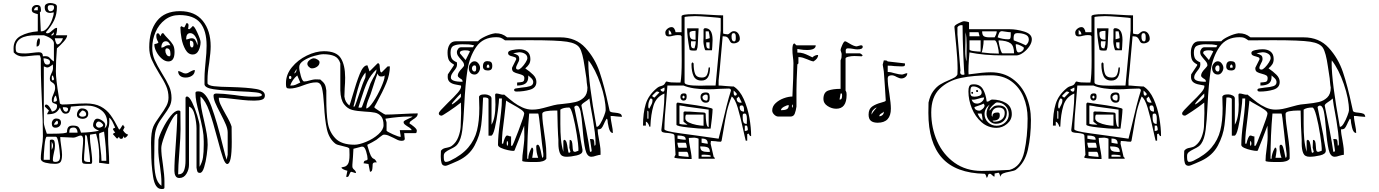

<svg xmlns="http://www.w3.org/2000/svg" viewBox="-20 -1061 9156 1275"><path d="M258 -83Q265 -125 265 -156Q265 -254 258 -392Q257 -414 254 -489Q251 -564 251 -630V-673L245 -693L232 -694Q215 -694 181 -690Q147 -686 130 -686Q114 -686 98 -693Q82 -700 71 -713L70 -740Q70 -797 117.5 -822.5Q165 -848 231 -853V-967Q210 -972 200.5 -977.5Q191 -983 191 -997Q191 -1011 200.5 -1019.5Q210 -1028 224 -1028Q240 -1028 246 -1020Q252 -1012 252 -994Q252 -981 245 -980L251 -853H255Q276 -853 295 -876Q314 -899 325.5 -929.5Q337 -960 337 -979Q332 -979 326 -977Q320 -975 315 -975Q297 -975 287 -983.5Q277 -992 277 -1014Q277 -1028 288 -1034.5Q299 -1041 313 -1041Q328 -1041 343 -1035.5Q358 -1030 358 -1017Q358 -966 340 -927.5Q322 -889 285 -847Q287 -841 291 -840H295Q308 -840 325 -857Q336 -867 343 -871.5Q350 -876 359 -876Q359 -846 351 -827H426Q426 -810 403 -784.5Q380 -759 358 -740Q351 -652 351 -588Q351 -534 371 -416L378 -373L391 -367H394Q421 -367 473 -371Q486 -372 505.5 -373Q525 -374 551 -374Q610 -374 649 -353.5Q688 -333 714 -297Q740 -261 771 -200Q777 -203 780.5 -209Q784 -215 785 -216Q791 -228 798 -233Q798 -229 802 -223.5Q806 -218 808 -218Q806 -213 802 -205.5Q798 -198 797 -196Q811 -172 831 -167Q828 -161 821 -153.5Q814 -146 808 -146Q805 -146 802 -150Q799 -154 798 -158V-154Q798 -139 785 -139Q771 -139 771 -153L758 -140Q755 -141 743.5 -155Q732 -169 730 -170Q730 -173 736 -176.5Q742 -180 745 -180Q742 -184 738 -190Q734 -196 731 -200V-207Q733 -208 738 -210.5Q743 -213 745 -213Q743 -217 731.5 -243Q720 -269 705 -280L706 -257Q706 -226 698 -207V-137Q698 -110 702 -54Q703 -40 704 -20Q705 0 705 27H691Q681 25 664.5 23Q648 21 638 20Q639 7 639 -20Q639 -106 618 -173L578 -167L577 -151Q577 -124 585 -70Q586 -62 589 -36.5Q592 -11 592 11Q592 25 585 27H550Q533 27 528.5 21Q524 15 524 -7Q524 -27 528 -69Q532 -109 532 -130Q532 -161 516 -161Q507 -161 493 -154Q477 -147 468 -147Q454 -147 426 -149Q396 -151 380 -151Q380 -131 386 -93Q392 -53 392 -34Q392 -2 383.5 12.5Q375 27 345 27Q313 27 282 19.5Q251 12 251 -9Q251 -29 254 -52Q257 -75 258 -83ZM314 -986Q325 -986 332 -993Q339 -1000 339 -1010Q339 -1021 334.5 -1024Q330 -1027 318 -1027Q306 -1027 301.5 -1023.5Q297 -1020 297 -1009Q297 -1001 301.5 -993.5Q306 -986 314 -986ZM205 -993H231V-1015Q220 -1015 214 -1010Q208 -1005 205 -993ZM318 -827Q320 -826 325 -826Q331 -826 334.5 -831Q338 -836 338 -843V-847ZM279 -688Q294 -688 300.5 -684.5Q307 -681 315 -672Q326 -659 338 -653V-773Q338 -805 271 -827H221Q84 -827 84 -744Q84 -727 87.5 -719.5Q91 -712 104.5 -709Q118 -706 148 -706Q164 -706 194 -710Q224 -714 239 -714Q265 -714 265 -687ZM245 -794V-790Q245 -752 223 -752V-757Q223 -800 238 -807Q245 -804 245 -794ZM358 -767Q359 -766 361 -766Q372 -766 383.5 -780Q395 -794 398 -807H344Q349 -777 358 -767ZM293 -632Q304 -632 308 -636Q312 -640 312 -651Q312 -662 298 -668Q284 -674 269 -674Q269 -658 274.5 -645Q280 -632 293 -632ZM271 -247Q271 -236 278 -212Q285 -188 291 -173H321Q425 -173 425 -184Q425 -206 433.5 -216.5Q442 -227 463 -227Q490 -227 499.5 -218.5Q509 -210 518 -180Q589 -182 638 -193Q635 -194 623.5 -199.5Q612 -205 605 -212.5Q598 -220 598 -230Q598 -244 605.5 -258.5Q613 -273 626 -273Q641 -273 660 -259.5Q679 -246 679 -231Q679 -223 677.5 -217.5Q676 -212 671 -207Q682 -213 687 -223.5Q692 -234 692 -246Q692 -300 651.5 -330Q611 -360 556 -360Q516 -360 451 -353Q447 -330 440 -318Q433 -306 414 -306Q391 -306 378 -347Q363 -319 344.5 -310.5Q326 -302 293 -302Q293 -307 298 -314.5Q303 -322 305 -327Q303 -329 278 -353V-360Q279 -363 281.5 -365Q284 -367 285 -367Q297 -367 308 -351.5Q319 -336 325 -320Q359 -326 359 -358Q359 -365 355.5 -368Q352 -371 344 -373Q335 -375 329.5 -380Q324 -385 324 -398Q324 -414 335 -436Q339 -445 342.5 -456Q346 -467 346 -477Q346 -494 340.5 -501.5Q335 -509 326 -514Q318 -519 314.5 -523.5Q311 -528 311 -539Q311 -553 321 -573Q332 -593 332 -610Q332 -630 331 -633Q306 -613 295 -613H291L271 -620ZM324 -539Q324 -528 331 -527Q337 -529 338 -533V-540L331 -560Q326 -558 325 -555.5Q324 -553 324 -547V-543ZM336 -385Q358 -385 358 -396V-400L351 -427Q336 -417 336 -385ZM419 -319Q425 -319 428.5 -324.5Q432 -330 432 -337Q432 -349 408 -349H397Q397 -338 403 -328.5Q409 -319 419 -319ZM523 -341Q542 -341 554 -332.5Q566 -324 566 -306Q566 -289 555.5 -280.5Q545 -272 528 -272Q514 -272 502.5 -278.5Q491 -285 491 -299Q491 -314 500 -327.5Q509 -341 523 -341ZM528 -286Q538 -286 545 -290Q552 -294 552 -303Q552 -313 544.5 -320Q537 -327 527 -327H525Q505 -307 505 -301V-300Q508 -286 528 -286ZM354 -274Q368 -274 376.5 -267.5Q385 -261 385 -247Q385 -232 374.5 -222.5Q364 -213 348 -213Q324 -213 324 -241Q324 -254 332 -264Q340 -274 354 -274ZM338 -233H348Q357 -233 361 -236Q365 -239 365 -247Q365 -257 358 -260Q342 -247 338 -233ZM638 -213Q646 -213 655.5 -218Q665 -223 665 -230V-233Q649 -254 634 -254Q628 -254 622.5 -247Q617 -240 617 -233Q617 -225 623 -219Q629 -213 638 -213ZM440 -180H495Q495 -194 488.5 -204Q482 -214 469 -214Q452 -214 446 -206.5Q440 -199 440 -180ZM646 -83Q654 -23 654 7H686Q686 -79 671 -187Q670 -186 654 -181.5Q638 -177 638 -171Q638 -141 646 -83ZM573 15H578Q578 -20 568 -85.5Q558 -151 558 -153L551 -167L545 -160V-138Q545 -123 544 -103Q543 -83 542 -72Q538 -28 538 -4Q538 8 547.5 11.5Q557 15 573 15ZM348 14Q365 14 372 4.5Q379 -5 379 -23Q378 -36 375 -67Q372 -98 365.5 -125.5Q359 -153 351 -153H291Q281 -153 275.5 -92Q270 -31 270 0H311V-127Q311 -134 325 -134Q338 -134 341.5 -122.5Q345 -111 345 -93Q345 -73 338 -47Q337 -42 334 -27Q331 -12 331 1Q331 9 335 11.5Q339 14 348 14ZM332 -93Q332 -101 329.5 -107Q327 -113 323 -120V-66Q327 -73 329.5 -79.5Q332 -86 332 -93Z M983 -112Q983 -184 998 -220Q1009 -246 1042 -291Q1071 -331 1085 -357.5Q1099 -384 1099 -413Q1099 -454 1083.5 -489.5Q1068 -525 1036 -575Q1003 -629 987 -666Q971 -703 971 -747Q971 -856 1022 -921.5Q1073 -987 1175 -987Q1275 -987 1327 -922Q1379 -857 1379 -753Q1379 -715 1369 -643Q1358 -577 1358 -533V-507Q1363 -493 1401.5 -488.5Q1440 -484 1513 -483Q1623 -480 1681 -470Q1739 -460 1739 -427Q1739 -406 1720.5 -399.5Q1702 -393 1673 -393H1661Q1629 -393 1592.5 -397Q1556 -401 1548 -402Q1472 -412 1433 -412Q1433 -392 1444 -368Q1455 -344 1478 -303Q1510 -248 1518 -220L1519 -118Q1519 28 1489 28Q1475 28 1461 -12Q1447 -52 1425 -136Q1394 -254 1369.5 -323Q1345 -392 1312 -420Q1311 -418 1311 -413Q1311 -379 1317 -345Q1323 -311 1335 -260Q1347 -207 1353 -171.5Q1359 -136 1359 -99Q1359 -79 1353 -33Q1347 13 1335.5 50Q1324 87 1308 87Q1295 87 1291.5 79.5Q1288 72 1285 53V-207Q1285 -245 1273.5 -295Q1262 -345 1235 -353V33Q1235 65 1218 93Q1201 121 1171 121Q1153 121 1145.5 107Q1138 93 1138 74Q1138 10 1148 -116Q1149 -132 1153 -192.5Q1157 -253 1157 -305Q1142 -305 1117 -259Q1092 -213 1071.5 -157Q1051 -101 1051 -78Q1051 -35 1062 33Q1072 105 1072 143V185Q1072 194 1058 194H1052Q1009 194 996.5 111.5Q984 29 984 -53V-57ZM1004 2Q1004 62 1014 107.5Q1024 153 1052 173V147Q1052 110 1042 40Q1031 -26 1031 -70L1032 -133Q1037 -159 1060.5 -206.5Q1084 -254 1113 -290.5Q1142 -327 1165 -327Q1177 -327 1178 -320L1179 -203Q1179 -153 1171 -53Q1163 47 1163 97Q1193 97 1202.5 70.5Q1212 44 1212 7V-413Q1212 -414 1218 -420H1222Q1237 -420 1256 -381Q1275 -342 1290 -293.5Q1305 -245 1305 -227V47Q1323 17 1328 -16Q1333 -49 1333 -100V-123Q1333 -165 1325.5 -203.5Q1318 -242 1303 -305Q1290 -353 1284 -384.5Q1278 -416 1278 -444Q1278 -454 1293 -454H1300Q1347 -454 1384 -353.5Q1421 -253 1459 -96Q1479 -14 1485 0L1492 -33V-181Q1492 -204 1480 -233Q1468 -262 1444 -308Q1420 -353 1409 -379.5Q1398 -406 1398 -427Q1398 -440 1418 -440Q1457 -440 1537 -430Q1608 -419 1655 -419H1678Q1719 -419 1719 -430Q1719 -443 1680 -447.5Q1641 -452 1561 -455Q1454 -460 1398 -468.5Q1342 -477 1338 -500V-540Q1338 -570 1341 -604Q1344 -638 1345 -649Q1352 -712 1352 -758Q1352 -858 1309.5 -909.5Q1267 -961 1171 -961Q1117 -961 1076 -930Q1035 -899 1013 -848.5Q991 -798 991 -743Q991 -700 1007 -663.5Q1023 -627 1055 -575Q1087 -524 1103 -488Q1119 -452 1119 -410Q1119 -379 1106 -354Q1093 -329 1067 -294Q1036 -253 1025 -227Q1012 -197 1008.5 -165Q1005 -133 1005 -89V-64ZM1185 -887 1198 -880H1205L1218 -907H1221Q1232 -907 1232 -892Q1232 -886 1230.5 -878.5Q1229 -871 1229 -869L1237 -867Q1239 -867 1248 -875.5Q1257 -884 1258 -887H1262Q1271 -887 1291.5 -842Q1312 -797 1312 -781Q1312 -753 1299 -726Q1286 -699 1260 -699Q1230 -699 1211.5 -731.5Q1193 -764 1185.5 -805.5Q1178 -847 1178 -877V-880Q1179 -883 1181.5 -885Q1184 -887 1185 -887ZM1032 -780Q1024 -793 1021 -802Q1018 -811 1018 -823Q1018 -840 1028 -840Q1034 -840 1037.5 -834.5Q1041 -829 1045 -820Q1049 -830 1052.5 -835.5Q1056 -841 1062 -841Q1065 -841 1065 -840Q1077 -823 1096 -804Q1118 -782 1128.5 -764Q1139 -746 1139 -716Q1139 -653 1098 -653Q1076 -653 1054.5 -671.5Q1033 -690 1019 -716.5Q1005 -743 1005 -764V-767Q1008 -769 1018.5 -771Q1029 -773 1032 -780ZM1292 -760V-773Q1292 -795 1277.5 -818Q1263 -841 1243 -841Q1216 -841 1216 -799Q1223 -799 1234 -803Q1245 -807 1253 -807Q1269 -807 1276.5 -795.5Q1284 -784 1292 -760ZM1241 -775Q1241 -746 1255 -746Q1265 -746 1265 -767Q1265 -791 1242 -791ZM1051 -745Q1060 -745 1066 -748Q1072 -751 1073 -752Q1086 -761 1101 -761L1112 -760Q1111 -762 1106 -770.5Q1101 -779 1095 -783Q1089 -787 1081 -787Q1066 -787 1058.5 -774Q1051 -761 1051 -745ZM1105 -687Q1112 -687 1112 -702Q1112 -740 1088 -740Q1078 -740 1078 -724Q1078 -711 1085.5 -699Q1093 -687 1105 -687ZM1187 -581Q1201 -573 1211 -573Q1220 -573 1228 -576.5Q1236 -580 1243 -585Q1246 -586 1255 -591Q1264 -596 1274 -596Q1274 -572 1256 -559Q1238 -546 1212 -546Q1190 -546 1176.5 -557Q1163 -568 1163 -589Q1173 -589 1187 -581Z M2247 53Q2248 49 2263.5 47Q2279 45 2290 29Q2301 13 2301 -33L2300 -73Q2298 -79 2286.5 -83Q2275 -87 2252 -92Q2217 -99 2207 -107Q2165 -140 2151 -202Q2137 -264 2132 -361Q2127 -441 2118 -477.5Q2109 -514 2081 -514Q2060 -514 2040 -509Q2020 -504 1993 -494Q1940 -473 1904 -473Q1887 -473 1883 -479Q1879 -485 1879 -501V-510Q1879 -566 1918.5 -614.5Q1958 -663 2017.5 -692Q2077 -721 2131 -721Q2214 -721 2243 -675Q2272 -629 2272 -546Q2272 -511 2269 -475Q2267 -437 2267 -420Q2270 -399 2277.5 -386Q2285 -373 2300 -360Q2304 -367 2320 -422Q2346 -513 2369 -570Q2392 -627 2418 -627H2420L2434 -587L2487 -640Q2488 -641 2490 -641Q2497 -641 2499.5 -633.5Q2502 -626 2502 -612Q2503 -597 2505 -589Q2507 -581 2514 -580L2554 -620H2569Q2569 -566 2545 -508.5Q2521 -451 2480 -376L2467 -353Q2466 -351 2466 -347Q2466 -345 2500.5 -322.5Q2535 -300 2539 -300Q2575 -300 2647 -304Q2717 -308 2754 -308Q2754 -294 2745.5 -285Q2737 -276 2722 -267Q2710 -259 2705 -254.5Q2700 -250 2700 -243V-240Q2708 -237 2728 -220.5Q2748 -204 2748 -194Q2748 -189 2746.5 -183Q2745 -177 2740 -177H2664Q2664 -168 2666 -157Q2668 -146 2668 -140Q2668 -133 2663 -129.5Q2658 -126 2646 -126Q2634 -126 2622 -131Q2610 -136 2592 -146Q2570 -157 2557 -162Q2544 -167 2530 -167Q2522 -167 2502 -150.5Q2482 -134 2480 -133Q2469 -126 2451 -116Q2433 -106 2420 -100V-93Q2435 -41 2443 -26Q2451 -11 2461 -7Q2471 -4 2480 13Q2481 14 2481 17L2479 18L2473 17Q2461 17 2456 25Q2454 29 2454 45Q2453 62 2450.5 70Q2448 78 2437 80L2427 28L2394 23L2396 17Q2397 10 2401 7.5Q2405 5 2413 3.5Q2421 2 2421 -6Q2421 -23 2411.5 -55Q2402 -87 2388 -87H2380L2354 -80Q2328 -74 2327 -73Q2326 -52 2324 -20Q2322 12 2320 33V45Q2320 56 2332 66Q2344 76 2344 88Q2337 88 2327 84Q2317 80 2314 80Q2307 80 2303 91Q2299 102 2295 108.5Q2291 115 2280 115V107L2287 73Q2255 65 2247 53ZM2147 -408Q2147 -308 2156.5 -247Q2166 -186 2206.5 -143Q2247 -100 2334 -100Q2365 -100 2412 -119.5Q2459 -139 2493 -169.5Q2527 -200 2527 -230Q2527 -270 2510.5 -289Q2494 -308 2469.5 -313Q2445 -318 2402 -320Q2350 -323 2319 -331Q2288 -339 2265 -368.5Q2242 -398 2240 -460V-640Q2229 -676 2200.5 -688.5Q2172 -701 2128 -701Q2107 -701 2067.5 -690Q2028 -679 1997.5 -659.5Q1967 -640 1967 -616Q1967 -595 1977.5 -557.5Q1988 -520 2000 -520Q2016 -520 2037 -527Q2041 -528 2053.5 -531Q2066 -534 2077 -534L2107 -533Q2129 -515 2136.5 -501Q2144 -487 2147 -460ZM2064 -674Q2075 -674 2088.5 -665.5Q2102 -657 2102 -648Q2102 -630 2086 -618.5Q2070 -607 2051 -607Q2041 -607 2031 -617Q2021 -627 2021 -637Q2021 -651 2036.5 -662.5Q2052 -674 2064 -674ZM1933 -573Q1940 -575 1944.5 -581.5Q1949 -588 1949 -596V-603ZM2375 -395 2360 -347Q2363 -346 2370 -346Q2379 -346 2381 -347.5Q2383 -349 2387 -360Q2397 -387 2414 -433.5Q2431 -480 2440 -507Q2445 -518 2449.5 -526.5Q2454 -535 2457 -541Q2473 -567 2476 -578Q2480 -590 2480 -598V-600Q2441 -564 2419.5 -517Q2398 -470 2375 -395ZM2341 -411Q2336 -384 2327 -353H2334Q2338 -355 2379 -477L2387 -500Q2391 -512 2395 -520.5Q2399 -529 2400 -532Q2405 -542 2406.5 -548.5Q2408 -555 2408 -567L2407 -580Q2382 -549 2369 -511Q2356 -473 2341 -411ZM2448 -457 2440 -433 2432 -413Q2412 -367 2412 -341Q2429 -341 2458 -384Q2487 -427 2510.5 -480Q2534 -533 2534 -553V-560Q2529 -555 2522.5 -554Q2516 -553 2510 -553Q2501 -553 2496 -557.5Q2491 -562 2487 -573Q2476 -545 2448 -457ZM1907 -493H1917Q1930 -493 1942.5 -498Q1955 -503 1974 -513L1954 -560Q1922 -534 1907 -493ZM1899 -546Q1899 -536 1907 -536Q1911 -536 1913 -539Q1915 -542 1915 -546Q1915 -551 1913 -554Q1911 -557 1907 -557Q1899 -557 1899 -546ZM2641 -152Q2641 -163 2638 -175Q2638 -178 2636.5 -185Q2635 -192 2635 -197H2714Q2710 -208 2687 -221Q2673 -230 2666.5 -236Q2660 -242 2660 -250Q2660 -256 2669.5 -261.5Q2679 -267 2695 -274Q2715 -282 2720 -287H2694Q2631 -287 2540 -273V-270Q2547 -251 2547 -247V-193Q2552 -186 2589.5 -169Q2627 -152 2641 -152Z M2908 -60Q2916 -70 2925 -74Q2934 -78 2947 -80Q2950 -81 2961 -83.5Q2972 -86 2981 -93Q3010 -115 3023.5 -151Q3037 -187 3039 -218.5Q3041 -250 3042 -310L3041 -380Q3006 -352 2961.5 -322.5Q2917 -293 2914 -293Q2894 -293 2894 -308Q2894 -315 2907.5 -330Q2921 -345 2955 -379Q2996 -418 3019 -444.5Q3042 -471 3042 -487Q3042 -491 3041 -493Q3033 -495 3007 -499.5Q2981 -504 2967 -516Q2953 -528 2953 -550L2954 -567L2994 -627V-633Q2967 -647 2959.5 -664.5Q2952 -682 2952 -713Q2952 -743 2965.5 -765Q2979 -787 3008 -787H3154Q3166 -802 3202 -819Q3238 -836 3268 -840H3271Q3294 -840 3311.5 -834Q3329 -828 3348 -813H3701Q3804 -813 3867.5 -743.5Q3931 -674 3962 -582Q3993 -490 4021 -358Q4024 -347 4028 -327Q4029 -320 4038 -317Q4047 -314 4063 -313Q4086 -311 4097.5 -306Q4109 -301 4110 -285Q4100 -285 4089 -286.5Q4078 -288 4072 -288Q4054 -291 4035 -291Q4035 -277 4038 -259.5Q4041 -242 4042 -237Q4050 -199 4050 -178Q4031 -178 4022.5 -213.5Q4014 -249 4014 -267L4008 -273Q4000 -259 3996 -250.5Q3992 -242 3990 -237Q3981 -217 3974 -209.5Q3967 -202 3949 -202Q3949 -176 3959 -128Q3960 -121 3964 -97.5Q3968 -74 3968 -53V-33Q3959 -33 3939 -27Q3920 -20 3907 -20Q3878 -20 3867 -68Q3856 -116 3849 -207Q3843 -284 3835 -322Q3827 -360 3808 -360Q3805 -360 3799.5 -356.5Q3794 -353 3794 -350V-347L3828 -180Q3831 -169 3836 -132Q3847 -71 3848 -67V-59Q3848 -38 3810 -29Q3772 -20 3740 -20Q3708 -20 3698 -44.5Q3688 -69 3688 -108V-133Q3686 -153 3683.5 -221Q3681 -289 3681 -327H3661Q3634 -327 3607.5 -322.5Q3581 -318 3581 -305Q3581 -275 3585.5 -240Q3590 -205 3595 -171Q3596 -164 3602 -120.5Q3608 -77 3608 -37V-7Q3594 15 3541 15H3525Q3448 15 3448 7Q3448 -25 3455 -72Q3456 -80 3459 -106Q3462 -132 3462 -153L3461 -227Q3455 -209 3425 -133Q3425 -133 3401 -73Q3400 -71 3398.5 -66Q3397 -61 3394.5 -60Q3392 -59 3388 -59Q3376 -59 3351 -64.5Q3326 -70 3306.5 -79Q3287 -88 3287 -99Q3287 -157 3300 -252Q3301 -263 3307 -312.5Q3313 -362 3313 -407H3294Q3294 -388 3286 -325Q3278 -262 3266 -211Q3254 -160 3241 -160H3224V-400Q3224 -408 3215.5 -411Q3207 -414 3198 -414Q3191 -414 3188 -413Q3184 -299 3175.5 -230Q3167 -161 3131.5 -94.5Q3096 -28 3021 7Q3018 8 2982.5 24Q2947 40 2938 40Q2918 40 2912.5 23Q2907 6 2907 -19V-27Q2907 -55 2908 -60ZM2940 14Q2949 14 2957.5 11Q2966 8 2968 7Q3047 -31 3089.5 -81.5Q3132 -132 3147.5 -194.5Q3163 -257 3163 -343Q3163 -366 3161 -420Q3166 -429 3175 -431.5Q3184 -434 3197 -434H3203Q3215 -434 3229.5 -427Q3244 -420 3244 -407V-233Q3270 -276 3270 -367Q3270 -393 3268 -433Q3270 -439 3274 -440H3277Q3285 -440 3299 -436Q3313 -432 3320 -432Q3325 -432 3328 -433Q3368 -399 3392.5 -380.5Q3417 -362 3449 -347.5Q3481 -333 3514 -333Q3538 -333 3561 -337.5Q3584 -342 3619 -352Q3665 -365 3681 -367Q3694 -369 3718 -371Q3769 -376 3801.5 -383.5Q3834 -391 3857.5 -413.5Q3881 -436 3881 -479Q3878 -494 3876.5 -512.5Q3875 -531 3874 -541L3862 -620Q3849 -711 3829.5 -742.5Q3810 -774 3745 -784Q3680 -794 3501 -794Q3359 -794 3334 -793Q3316 -806 3305.5 -810Q3295 -814 3275 -814Q3187 -814 3142.5 -749.5Q3098 -685 3084 -595Q3070 -505 3063 -363Q3058 -256 3050 -196.5Q3042 -137 3021 -107Q3014 -96 3002.5 -88Q2991 -80 2972 -71Q2949 -60 2938 -50.5Q2927 -41 2927 -27V-15Q2927 14 2940 14ZM3052 -518Q3052 -527 3048 -531.5Q3044 -536 3036 -540Q3035 -541 3030.5 -544Q3026 -547 3023 -551Q3020 -555 3020 -560Q3020 -579 3049 -608Q3052 -611 3057 -617.5Q3062 -624 3062 -627Q3062 -638 3056.5 -646.5Q3051 -655 3039 -668Q3026 -683 3020 -692.5Q3014 -702 3014 -714Q3014 -726 3022 -736.5Q3030 -747 3041 -747H3121L3128 -760Q3106 -765 3091.5 -766Q3077 -767 3050 -767Q3015 -767 2993.5 -757.5Q2972 -748 2972 -713Q2972 -687 2980 -672.5Q2988 -658 3014 -647L3015 -633Q3015 -621 3009.5 -611Q3004 -601 2994 -589Q2984 -576 2979 -566.5Q2974 -557 2974 -546Q2974 -518 3052 -518ZM3441 -479Q3479 -482 3500 -489Q3521 -496 3521 -516Q3521 -531 3505.5 -544.5Q3490 -558 3488 -560V-551Q3488 -519 3469 -506Q3450 -493 3414 -493V-513Q3420 -514 3435.5 -515Q3451 -516 3456.5 -522Q3462 -528 3462 -542Q3462 -555 3452.5 -560.5Q3443 -566 3424 -571Q3403 -576 3391.5 -583Q3380 -590 3380 -607L3381 -613L3408 -667V-670Q3408 -677 3402 -680Q3396 -683 3384 -686Q3370 -689 3362 -694Q3354 -699 3354 -710Q3354 -723 3380.5 -728.5Q3407 -734 3428 -734Q3462 -734 3482 -718Q3502 -702 3502 -669Q3502 -649 3493.5 -635Q3485 -621 3468 -607Q3499 -586 3520.5 -564.5Q3542 -543 3542 -517Q3542 -478 3500 -465.5Q3458 -453 3410 -453Q3394 -453 3394 -464Q3394 -471 3404.5 -473.5Q3415 -476 3441 -479ZM3072 -662 3101 -720Q3092 -725 3085.5 -726Q3079 -727 3067 -727Q3056 -727 3045 -723.5Q3034 -720 3034 -710V-707ZM3422 -599Q3430 -599 3444.5 -613.5Q3459 -628 3470.5 -646.5Q3482 -665 3482 -675Q3482 -694 3465.5 -704Q3449 -714 3428 -714Q3423 -713 3411 -711.5Q3399 -710 3388 -707Q3410 -700 3419 -693.5Q3428 -687 3428 -669Q3428 -656 3417 -638Q3407 -620 3407 -610Q3407 -599 3422 -599ZM3941 -220Q3942 -219 3944 -219Q3954 -219 3967.5 -241.5Q3981 -264 3991.5 -292Q4002 -320 4002 -328Q4002 -403 3968 -502Q3934 -601 3888 -660L3887 -643Q3887 -516 3941 -220ZM3216 -655Q3234 -655 3241.5 -648Q3249 -641 3249 -623Q3249 -607 3242 -600Q3235 -593 3219 -593Q3187 -593 3187 -620Q3187 -655 3216 -655ZM3131 -654Q3146 -654 3157 -639.5Q3168 -625 3168 -610Q3168 -595 3157.5 -580.5Q3147 -566 3132 -566Q3113 -566 3103 -578.5Q3093 -591 3093 -611Q3093 -626 3104.5 -640Q3116 -654 3131 -654ZM3212 -613Q3214 -611 3221 -611Q3227 -611 3230 -613Q3230 -630 3221 -633Q3212 -630 3212 -613ZM3131 -586Q3142 -586 3142 -604V-611Q3142 -627 3131 -627Q3123 -627 3118.5 -620.5Q3114 -614 3114 -607Q3114 -599 3118.5 -592.5Q3123 -586 3131 -586ZM2981 -373V-367Q2994 -373 3017.5 -393.5Q3041 -414 3041 -420V-440Q3031 -432 3006 -404Q2981 -376 2981 -373ZM3898 -53Q3903 -53 3906 -54Q3909 -55 3909 -62L3898 -138Q3914 -138 3919 -136Q3924 -134 3925.5 -123Q3927 -112 3928 -93Q3935 -95 3935 -106V-109Q3935 -142 3930 -182Q3925 -222 3919 -258Q3913 -294 3911 -304Q3899 -366 3894 -407Q3882 -395 3864 -384Q3852 -376 3846.5 -370.5Q3841 -365 3841 -360Q3855 -293 3873 -199Q3891 -105 3898 -53ZM3381 -93Q3385 -93 3423 -193Q3461 -293 3461 -307Q3461 -319 3440 -333.5Q3419 -348 3379 -370Q3371 -374 3358.5 -381.5Q3346 -389 3341 -393Q3338 -360 3334.5 -332.5Q3331 -305 3329 -283Q3321 -225 3317 -185Q3313 -145 3313 -107H3321Q3326 -130 3333 -145.5Q3340 -161 3347 -161Q3353 -161 3359.5 -158Q3366 -155 3374 -155V-93ZM3750 -75Q3754 -46 3758 -46Q3760 -46 3764 -48.5Q3768 -51 3768 -53Q3767 -58 3764.5 -66.5Q3762 -75 3761 -80L3763 -132Q3774 -132 3777.5 -121.5Q3781 -111 3782 -91Q3783 -70 3785.5 -61.5Q3788 -53 3797 -53H3801L3821 -60V-77Q3821 -97 3810.5 -166Q3800 -235 3785.5 -291Q3771 -347 3759 -347Q3720 -347 3701 -333V-238Q3701 -181 3705 -137.5Q3709 -94 3721 -53V-127L3728 -133Q3738 -130 3742.5 -115Q3747 -100 3750 -75ZM3481 -7H3488Q3488 -23 3493 -39.5Q3498 -56 3503.5 -67Q3509 -78 3511 -81Q3521 -81 3521 -64V-60Q3520 -51 3518 -36.5Q3516 -22 3514 -13H3554Q3541 -48 3541 -86Q3541 -100 3551 -100Q3559 -100 3565 -81.5Q3571 -63 3576 -35L3581 -13Q3588 -15 3588 -26V-29V-40Q3579 -101 3571 -183Q3558 -307 3554 -307H3494Q3481 -163 3481 -7ZM3345 -109Q3345 -93 3349 -93Q3354 -96 3354 -109Q3354 -117 3349 -125Q3345 -125 3345 -109Z M4466 -33 4459 -160Q4458 -169 4447 -172.5Q4436 -176 4415 -178Q4394 -179 4383 -182.5Q4372 -186 4372 -196V-200Q4376 -237 4379 -258Q4380 -270 4386 -325.5Q4392 -381 4392 -430V-440Q4337 -417 4319.5 -359.5Q4302 -302 4299 -220H4292Q4291 -228 4284.5 -239.5Q4278 -251 4269 -253V-227H4250Q4250 -311 4268 -370Q4286 -429 4339 -473Q4353 -486 4371 -490Q4381 -493 4387 -497Q4393 -501 4399 -513Q4401 -518 4406 -520Q4424 -515 4437 -514Q4450 -513 4472 -513H4499Q4507 -558 4507 -657L4506 -820L4499 -827L4480 -828Q4469 -828 4451 -824Q4434 -819 4421 -819Q4398 -819 4398 -844Q4398 -858 4411.5 -869.5Q4425 -881 4440 -881Q4451 -881 4458 -870Q4465 -859 4466 -847H4506V-953Q4506 -967 4585 -967H4597Q4629 -967 4691 -963Q4751 -959 4782 -959V-840Q4782 -837 4794.5 -835Q4807 -833 4813 -833Q4818 -833 4829.5 -843.5Q4841 -854 4853 -854Q4871 -854 4882 -839Q4893 -824 4893 -803Q4893 -789 4880 -781Q4867 -773 4852 -773Q4840 -773 4834.5 -778Q4829 -783 4824 -794Q4818 -807 4810 -813.5Q4802 -820 4782 -820H4779Q4771 -736 4766 -674Q4763 -640 4759.5 -599.5Q4756 -559 4752 -527V-493Q4768 -493 4796 -490L4839 -487H4852Q4893 -461 4919 -403Q4945 -345 4956.5 -279Q4968 -213 4968 -157Q4960 -157 4956 -165.5Q4952 -174 4950 -174L4946 -172L4942 -170V-127H4932Q4928 -141 4925 -156.5Q4922 -172 4918 -188Q4898 -282 4879.5 -344Q4861 -406 4839 -420Q4817 -366 4806.5 -319.5Q4796 -273 4784 -196L4772 -127Q4770 -121 4766 -120H4763Q4747 -120 4732 -123Q4712 -125 4701 -125L4699 -107L4719 -20Q4727 -15 4727 -7H4619V-140Q4616 -142 4608 -144Q4600 -146 4592 -147L4554 -145Q4554 -122 4564 -74Q4565 -68 4569 -46Q4573 -24 4573 -5Q4495 -5 4459 -13V-20Q4460 -23 4462.5 -27Q4465 -31 4466 -33ZM4526 -947V-513Q4526 -492 4626 -492Q4648 -492 4657.5 -492.5Q4667 -493 4669 -493H4732L4766 -860V-940Q4766 -943 4692.5 -948.5Q4619 -954 4598 -954Q4582 -954 4554 -952Q4526 -950 4526 -947ZM4662 -874Q4712 -874 4712 -796Q4712 -780 4710 -752L4708 -727H4666Q4661 -727 4656 -749.5Q4651 -772 4651 -784L4652 -817V-867Q4656 -874 4662 -874ZM4543 -873H4619V-867L4617 -831Q4613 -747 4612 -747L4606 -727Q4604 -726 4599 -725.5Q4594 -725 4590 -725Q4573 -725 4566 -727Q4559 -729 4559 -733Q4543 -819 4543 -873ZM4439 -832Q4439 -851 4421 -862V-832ZM4599 -797V-856H4595Q4559 -856 4559 -841Q4559 -817 4566.5 -807Q4574 -797 4599 -797ZM4666 -800 4692 -807Q4693 -807 4693 -812Q4692 -821 4690 -834Q4688 -847 4686 -853H4666ZM4856 -786Q4866 -786 4866 -806V-817Q4866 -841 4853 -841Q4844 -841 4841 -835.5Q4838 -830 4838 -820V-816Q4838 -786 4856 -786ZM4568 -767Q4568 -740 4586 -740H4592Q4600 -764 4600 -787H4569ZM4670 -767Q4670 -752 4674 -745Q4678 -738 4692 -738V-780H4670ZM4572 -634Q4572 -644 4579 -647L4586 -640Q4586 -595 4596 -570.5Q4606 -546 4641 -546Q4666 -546 4674.5 -563.5Q4683 -581 4686 -613H4695Q4695 -526 4639 -526Q4600 -526 4586 -556Q4572 -586 4572 -631ZM4612 -160 4752 -140 4767 -200Q4810 -386 4832 -453Q4834 -457 4834 -460Q4834 -473 4819 -473Q4801 -473 4757 -471Q4721 -468 4682 -468Q4578 -468 4519 -493H4412L4407 -428Q4392 -272 4392 -203Q4392 -190 4498 -175.5Q4604 -161 4612 -160ZM4382 -452Q4393 -452 4393 -470Q4393 -477 4392 -480L4366 -467Q4366 -457 4382 -452ZM4852 -446Q4852 -426 4862 -426Q4867 -426 4870 -429.5Q4873 -433 4873 -437Q4873 -439 4865.5 -447Q4858 -455 4852 -460V-450ZM4326 -413 4359 -447Q4354 -452 4342 -454Q4339 -454 4312 -427V-423Q4312 -420 4317.5 -417Q4323 -414 4326 -413ZM4667 -447Q4683 -447 4688 -439Q4693 -431 4693 -413Q4693 -396 4687.5 -387.5Q4682 -379 4666 -379Q4651 -379 4641.5 -390Q4632 -401 4632 -417Q4632 -447 4667 -447ZM4522 -441Q4533 -441 4536.5 -436.5Q4540 -432 4540 -419Q4540 -393 4519 -393Q4510 -393 4504 -400Q4498 -407 4498 -417Q4498 -441 4522 -441ZM4672 -393Q4680 -393 4680 -414V-418Q4680 -426 4677.5 -429.5Q4675 -433 4666 -433Q4660 -433 4652.5 -427.5Q4645 -422 4645 -417Q4645 -405 4652.5 -399Q4660 -393 4672 -393ZM4519 -407Q4523 -408 4526 -413V-420Q4523 -424 4519 -427Q4515 -424 4512 -420V-413Q4515 -408 4519 -407ZM4896 -379Q4903 -379 4906 -380L4886 -420Q4885 -420 4879.5 -414Q4874 -408 4872 -407V-404Q4872 -393 4879 -386Q4886 -379 4896 -379ZM4292 -340Q4303 -360 4308 -371Q4313 -382 4313 -394Q4313 -401 4310 -404Q4307 -407 4299 -407Q4285 -384 4285 -359V-353Q4285 -341 4292 -340ZM4479 -380 4519 -374Q4712 -348 4712 -337V-333Q4712 -320 4707.5 -276Q4703 -232 4699 -207L4656 -206Q4629 -206 4550.5 -214.5Q4472 -223 4472 -233V-373ZM4921 -320V-330Q4921 -361 4906 -361Q4892 -361 4892 -350Q4892 -335 4899 -327.5Q4906 -320 4921 -320ZM4686 -217V-333L4539 -353Q4538 -354 4522 -356.5Q4506 -359 4499 -360H4492V-240Q4492 -237 4510 -235Q4528 -233 4536 -233H4546Q4540 -237 4530 -244Q4520 -251 4519 -253V-313Q4519 -321 4531 -321Q4535 -321 4537 -320.5Q4539 -320 4540 -320H4559L4615 -316Q4659 -314 4659 -313L4666 -307Q4666 -273 4670.5 -245Q4675 -217 4686 -217ZM4279 -273H4286V-320L4279 -327ZM4912 -280Q4912 -261 4917 -249.5Q4922 -238 4939 -238L4940 -271Q4940 -307 4926 -307Q4917 -307 4914.5 -304Q4912 -301 4912 -294V-288ZM4652 -226V-300H4539Q4535 -300 4533 -294.5Q4531 -289 4531 -275Q4531 -259 4553.5 -248Q4576 -237 4605 -231.5Q4634 -226 4652 -226ZM4926 -191Q4930 -191 4938 -193Q4946 -195 4946 -200Q4946 -208 4943.5 -217.5Q4941 -227 4939 -227H4926ZM4532 -133H4534Q4534 -151 4520 -156Q4506 -161 4483 -161H4479V-140Q4480 -139 4499.5 -136Q4519 -133 4532 -133ZM4680 -106Q4680 -126 4670 -133.5Q4660 -141 4639 -141V-113Q4641 -112 4657 -109.5Q4673 -107 4680 -106ZM4479 -107Q4480 -99 4482 -91Q4484 -83 4486 -80H4541Q4541 -90 4538 -101.5Q4535 -113 4532 -113H4478Q4478 -109 4479 -107ZM4679 -52H4694Q4694 -77 4677.5 -83Q4661 -89 4630 -89Q4630 -66 4643 -59Q4656 -52 4679 -52ZM4486 -27Q4486 -25 4514 -22.5Q4542 -20 4553 -19Q4553 -29 4549.5 -41Q4546 -53 4539 -53H4486ZM4699 -20V-27Q4699 -30 4682 -32Q4665 -34 4656 -34L4639 -33V-20Z M5562 -471V-660Q5567 -672 5568 -679.5Q5569 -687 5569 -700Q5569 -707 5565.5 -716Q5562 -725 5562 -730Q5562 -737 5573 -762Q5584 -787 5592 -787Q5597 -787 5616 -775Q5651 -753 5669 -753Q5674 -754 5682 -756.5Q5690 -759 5695 -760H5699Q5709 -760 5709 -750Q5709 -733 5673 -733Q5662 -733 5642 -737Q5636 -738 5628.5 -739Q5621 -740 5610 -740Q5596 -740 5596 -724L5597 -707H5689Q5692 -707 5698.5 -702.5Q5705 -698 5709 -693L5702 -687Q5688 -687 5681 -688L5653 -689Q5634 -689 5614.5 -684.5Q5595 -680 5595 -673V-460Q5600 -451 5601 -446Q5602 -441 5602 -431Q5602 -339 5533 -339Q5503 -339 5475.5 -357Q5448 -375 5448 -403Q5448 -448 5479.5 -459.5Q5511 -471 5562 -471ZM5242 -420Q5249 -552 5249 -641Q5249 -656 5245 -688Q5244 -696 5243 -707Q5242 -718 5242 -733Q5242 -748 5244.5 -759Q5247 -770 5255 -773L5269 -760H5397Q5397 -729 5339 -729Q5315 -729 5296 -732.5Q5277 -736 5275 -736V-712Q5299 -712 5315.5 -706.5Q5332 -701 5349.5 -692.5Q5367 -684 5375 -680Q5391 -696 5413 -696Q5413 -672 5382 -653Q5370 -655 5358 -660Q5346 -665 5341 -667Q5324 -674 5311 -678Q5298 -682 5282 -682V-640L5275 -633Q5269 -514 5269 -467V-353Q5265 -325 5257.5 -306Q5250 -287 5229 -287H5149Q5134 -287 5121 -300Q5108 -313 5108 -327Q5108 -355 5130.5 -376Q5153 -397 5184.5 -408.5Q5216 -420 5242 -420ZM5833 -380Q5844 -383 5852.5 -386Q5861 -389 5862 -393Q5857 -464 5856 -490Q5854 -513 5852.5 -540Q5851 -567 5849 -587Q5849 -591 5845.5 -609.5Q5842 -628 5842 -630V-633L5849 -660H5855Q5863 -660 5866.5 -659Q5870 -658 5875 -653L5989 -640Q5990 -640 5990 -635Q5990 -625 5985 -622.5Q5980 -620 5970 -620H5966Q5951 -620 5921 -622Q5899 -625 5875 -625V-583Q5896 -583 5923 -574Q5953 -566 5969 -566Q5975 -566 5986 -570.5Q5997 -575 6005 -575Q6005 -560 5993 -550Q5981 -540 5965 -540Q5954 -540 5934 -550Q5916 -561 5902 -561Q5875 -561 5875 -541Q5875 -500 5886 -438Q5896 -372 5896 -340Q5896 -246 5808 -246Q5779 -246 5763.5 -258.5Q5748 -271 5748 -300Q5748 -337 5771.5 -353.5Q5795 -370 5833 -380ZM5555 -400H5559Q5572 -400 5572 -426L5571 -440H5562ZM5239 -355Q5239 -346 5241 -346Q5242 -346 5243.5 -349.5Q5245 -353 5245 -356Q5245 -364 5242 -367H5241Q5239 -367 5239 -355ZM5166 -329Q5190 -329 5204 -335.5Q5218 -342 5218 -363Q5205 -363 5185.5 -352Q5166 -341 5166 -329ZM5768 -307Q5768 -302 5769 -300Q5773 -314 5787 -329.5Q5801 -345 5802 -347Q5789 -343 5778.5 -331Q5768 -319 5768 -307ZM5819 -289Q5831 -289 5840 -297Q5849 -305 5849 -317V-320Q5846 -315 5837.5 -310.5Q5829 -306 5824 -301Q5819 -296 5819 -289Z M6146 -380Q6156 -427 6177.5 -456Q6199 -485 6223.5 -500Q6248 -515 6282 -529Q6306 -539 6319.5 -547Q6333 -555 6338 -567L6339 -607L6338 -647Q6338 -662 6330.5 -749.5Q6323 -837 6318 -880V-884Q6318 -893 6345.5 -906.5Q6373 -920 6381 -920H6385Q6394 -919 6403 -917Q6412 -915 6415 -913V-867H6685Q6730 -867 6781 -851.5Q6832 -836 6832 -800Q6832 -778 6816 -754Q6800 -730 6776.5 -712.5Q6753 -695 6732 -693H6642Q6513 -693 6418 -713Q6417 -703 6414 -664Q6411 -625 6411 -587L6412 -567Q6510 -581 6559 -581Q6644 -581 6704.5 -537Q6765 -493 6795.5 -420.5Q6826 -348 6826 -264Q6826 -157 6806 -68Q6786 21 6725 67Q6716 73 6685 79Q6657 84 6641.5 90.5Q6626 97 6623 113Q6622 109 6618.5 97.5Q6615 86 6610 86Q6607 86 6598.5 88.5Q6590 91 6585 91L6584 112Q6578 112 6569 102.5Q6560 93 6554 93Q6547 93 6544.5 96Q6542 99 6540 108Q6538 117 6532 120Q6526 95 6518 93Q6327 89 6236 -12Q6145 -113 6145 -311ZM6356 -582Q6356 -564 6375 -564Q6377 -564 6380 -565Q6383 -566 6385 -567Q6382 -575 6377 -693.5Q6372 -812 6372 -893Q6369 -894 6365 -894Q6347 -894 6338 -880V-833L6358 -593Q6356 -585 6356 -582ZM6677 -800Q6686 -800 6689 -806.5Q6692 -813 6692 -825V-833V-847Q6679 -847 6659 -850.5Q6639 -854 6634 -854Q6621 -854 6615.5 -843Q6610 -832 6605 -813Q6638 -800 6677 -800ZM6551 -813H6568H6585Q6599 -837 6599 -853H6502Q6502 -828 6513.5 -820.5Q6525 -813 6551 -813ZM6390 -722Q6390 -680 6398 -653L6399 -763Q6399 -816 6392 -847L6391 -770ZM6418 -820H6485L6478 -847H6418ZM6792 -760Q6812 -777 6812 -799Q6812 -822 6789 -831.5Q6766 -841 6738 -841Q6721 -841 6716 -833Q6711 -825 6711 -811V-803Q6711 -796 6712 -793Q6765 -774 6792 -760ZM6418 -733Q6418 -725 6447 -721.5Q6476 -718 6492 -718V-793H6418ZM6613 -705Q6613 -723 6604.5 -758Q6596 -793 6585 -793H6512Q6512 -772 6507 -744.5Q6502 -717 6498 -713Q6559 -705 6613 -705ZM6638 -707H6714Q6714 -756 6690.5 -773.5Q6667 -791 6612 -793Q6611 -791 6611 -787Q6612 -780 6616 -761Q6620 -742 6626 -724.5Q6632 -707 6638 -707ZM6744 -713Q6756 -713 6767.5 -722Q6779 -731 6779 -743Q6779 -748 6759 -757.5Q6739 -767 6732 -767H6725Q6725 -753 6729 -733Q6733 -713 6744 -713ZM6499 74Q6574 74 6685 67Q6760 46 6782 -54Q6804 -154 6804 -274Q6804 -352 6776.5 -417.5Q6749 -483 6694.5 -522Q6640 -561 6561 -561Q6447 -561 6361.5 -543.5Q6276 -526 6220 -471.5Q6164 -417 6164 -314Q6164 -212 6203.5 -123Q6243 -34 6319 20Q6395 74 6499 74ZM6447 -501Q6489 -501 6508 -467.5Q6527 -434 6532 -387Q6534 -386 6538 -386Q6543 -386 6552.5 -393Q6562 -400 6568 -400Q6621 -400 6660 -377Q6699 -354 6699 -303Q6699 -265 6667.5 -238.5Q6636 -212 6598 -212Q6541 -212 6498.5 -249Q6456 -286 6433.5 -342Q6411 -398 6411 -453Q6411 -476 6415.5 -486Q6420 -496 6427 -498.5Q6434 -501 6447 -501ZM6424 -443Q6424 -431 6429.5 -425Q6435 -419 6452 -419Q6469 -419 6484 -425Q6499 -431 6499 -447Q6499 -464 6480.5 -475.5Q6462 -487 6444 -487Q6431 -487 6427.5 -478.5Q6424 -470 6424 -455ZM6475 -454Q6475 -452 6474 -451Q6472 -450 6469 -450L6463 -451L6462 -458Q6462 -461 6463 -462Q6464 -463 6466 -463L6474 -462ZM6438 -438Q6437 -438 6431 -440L6430 -444Q6430 -448 6431 -450L6435 -451L6441 -450L6442 -443Q6442 -440 6441 -439ZM6468 -373Q6485 -373 6500 -385.5Q6515 -398 6515 -414Q6502 -414 6478 -406Q6474 -405 6463 -402Q6452 -399 6442 -399Q6435 -399 6432 -400Q6441 -373 6468 -373ZM6598 -226Q6632 -226 6655.5 -248Q6679 -270 6679 -303Q6679 -335 6656.5 -358Q6634 -381 6601 -381Q6592 -381 6571.5 -360.5Q6551 -340 6551 -330Q6551 -328 6552 -327Q6568 -347 6579 -354Q6590 -361 6612 -361Q6637 -361 6651.5 -349Q6666 -337 6666 -312Q6666 -279 6646 -259Q6626 -239 6593 -239Q6568 -239 6549.5 -260Q6531 -281 6531 -307Q6531 -322 6537 -338Q6543 -354 6552 -367Q6518 -341 6518 -304Q6518 -271 6541.5 -248.5Q6565 -226 6598 -226ZM6482 -326Q6492 -326 6505 -337.5Q6518 -349 6518 -360Q6518 -363 6515.5 -367Q6513 -371 6512 -373Q6504 -368 6479.5 -360Q6455 -352 6451 -350Q6451 -339 6460.5 -332.5Q6470 -326 6482 -326ZM6585 -253Q6615 -253 6633.5 -268.5Q6652 -284 6652 -311Q6652 -329 6641 -338Q6630 -347 6612 -347Q6590 -347 6577.5 -333.5Q6565 -320 6565 -297Q6565 -288 6572 -287L6571 -292Q6571 -314 6605 -314Q6614 -314 6616.5 -309.5Q6619 -305 6619 -297V-293Q6619 -260 6572 -260Q6573 -253 6585 -253ZM6505 -260V-267Q6504 -278 6502 -290.5Q6500 -303 6498 -307H6472Q6485 -276 6505 -260Z M7188 -33 7181 -160Q7180 -169 7169 -172.5Q7158 -176 7137 -178Q7116 -179 7105 -182.5Q7094 -186 7094 -196V-200Q7098 -237 7101 -258Q7102 -270 7108 -325.5Q7114 -381 7114 -430V-440Q7059 -417 7041.5 -359.5Q7024 -302 7021 -220H7014Q7013 -228 7006.5 -239.5Q7000 -251 6991 -253V-227H6972Q6972 -311 6990 -370Q7008 -429 7061 -473Q7075 -486 7093 -490Q7103 -493 7109 -497Q7115 -501 7121 -513Q7123 -518 7128 -520Q7146 -515 7159 -514Q7172 -513 7194 -513H7221Q7229 -558 7229 -657L7228 -820L7221 -827L7202 -828Q7191 -828 7173 -824Q7156 -819 7143 -819Q7120 -819 7120 -844Q7120 -858 7133.5 -869.5Q7147 -881 7162 -881Q7173 -881 7180 -870Q7187 -859 7188 -847H7228V-953Q7228 -967 7307 -967H7319Q7351 -967 7413 -963Q7473 -959 7504 -959V-840Q7504 -837 7516.5 -835Q7529 -833 7535 -833Q7540 -833 7551.5 -843.5Q7563 -854 7575 -854Q7593 -854 7604 -839Q7615 -824 7615 -803Q7615 -789 7602 -781Q7589 -773 7574 -773Q7562 -773 7556.5 -778Q7551 -783 7546 -794Q7540 -807 7532 -813.5Q7524 -820 7504 -820H7501Q7493 -736 7488 -674Q7485 -640 7481.5 -599.5Q7478 -559 7474 -527V-493Q7490 -493 7518 -490L7561 -487H7574Q7615 -461 7641 -403Q7667 -345 7678.5 -279Q7690 -213 7690 -157Q7682 -157 7678 -165.5Q7674 -174 7672 -174L7668 -172L7664 -170V-127H7654Q7650 -141 7647 -156.5Q7644 -172 7640 -188Q7620 -282 7601.5 -344Q7583 -406 7561 -420Q7539 -366 7528.5 -319.5Q7518 -273 7506 -196L7494 -127Q7492 -121 7488 -120H7485Q7469 -120 7454 -123Q7434 -125 7423 -125L7421 -107L7441 -20Q7449 -15 7449 -7H7341V-140Q7338 -142 7330 -144Q7322 -146 7314 -147L7276 -145Q7276 -122 7286 -74Q7287 -68 7291 -46Q7295 -24 7295 -5Q7217 -5 7181 -13V-20Q7182 -23 7184.5 -27Q7187 -31 7188 -33ZM7248 -947V-513Q7248 -492 7348 -492Q7370 -492 7379.5 -492.5Q7389 -493 7391 -493H7454L7488 -860V-940Q7488 -943 7414.5 -948.5Q7341 -954 7320 -954Q7304 -954 7276 -952Q7248 -950 7248 -947ZM7384 -874Q7434 -874 7434 -796Q7434 -780 7432 -752L7430 -727H7388Q7383 -727 7378 -749.5Q7373 -772 7373 -784L7374 -817V-867Q7378 -874 7384 -874ZM7265 -873H7341V-867L7339 -831Q7335 -747 7334 -747L7328 -727Q7326 -726 7321 -725.5Q7316 -725 7312 -725Q7295 -725 7288 -727Q7281 -729 7281 -733Q7265 -819 7265 -873ZM7161 -832Q7161 -851 7143 -862V-832ZM7321 -797V-856H7317Q7281 -856 7281 -841Q7281 -817 7288.5 -807Q7296 -797 7321 -797ZM7388 -800 7414 -807Q7415 -807 7415 -812Q7414 -821 7412 -834Q7410 -847 7408 -853H7388ZM7578 -786Q7588 -786 7588 -806V-817Q7588 -841 7575 -841Q7566 -841 7563 -835.5Q7560 -830 7560 -820V-816Q7560 -786 7578 -786ZM7290 -767Q7290 -740 7308 -740H7314Q7322 -764 7322 -787H7291ZM7392 -767Q7392 -752 7396 -745Q7400 -738 7414 -738V-780H7392ZM7294 -634Q7294 -644 7301 -647L7308 -640Q7308 -595 7318 -570.5Q7328 -546 7363 -546Q7388 -546 7396.5 -563.5Q7405 -581 7408 -613H7417Q7417 -526 7361 -526Q7322 -526 7308 -556Q7294 -586 7294 -631ZM7334 -160 7474 -140 7489 -200Q7532 -386 7554 -453Q7556 -457 7556 -460Q7556 -473 7541 -473Q7523 -473 7479 -471Q7443 -468 7404 -468Q7300 -468 7241 -493H7134L7129 -428Q7114 -272 7114 -203Q7114 -190 7220 -175.5Q7326 -161 7334 -160ZM7104 -452Q7115 -452 7115 -470Q7115 -477 7114 -480L7088 -467Q7088 -457 7104 -452ZM7574 -446Q7574 -426 7584 -426Q7589 -426 7592 -429.5Q7595 -433 7595 -437Q7595 -439 7587.5 -447Q7580 -455 7574 -460V-450ZM7048 -413 7081 -447Q7076 -452 7064 -454Q7061 -454 7034 -427V-423Q7034 -420 7039.5 -417Q7045 -414 7048 -413ZM7389 -447Q7405 -447 7410 -439Q7415 -431 7415 -413Q7415 -396 7409.5 -387.5Q7404 -379 7388 -379Q7373 -379 7363.5 -390Q7354 -401 7354 -417Q7354 -447 7389 -447ZM7244 -441Q7255 -441 7258.5 -436.5Q7262 -432 7262 -419Q7262 -393 7241 -393Q7232 -393 7226 -400Q7220 -407 7220 -417Q7220 -441 7244 -441ZM7394 -393Q7402 -393 7402 -414V-418Q7402 -426 7399.5 -429.5Q7397 -433 7388 -433Q7382 -433 7374.5 -427.5Q7367 -422 7367 -417Q7367 -405 7374.5 -399Q7382 -393 7394 -393ZM7241 -407Q7245 -408 7248 -413V-420Q7245 -424 7241 -427Q7237 -424 7234 -420V-413Q7237 -408 7241 -407ZM7618 -379Q7625 -379 7628 -380L7608 -420Q7607 -420 7601.5 -414Q7596 -408 7594 -407V-404Q7594 -393 7601 -386Q7608 -379 7618 -379ZM7014 -340Q7025 -360 7030 -371Q7035 -382 7035 -394Q7035 -401 7032 -404Q7029 -407 7021 -407Q7007 -384 7007 -359V-353Q7007 -341 7014 -340ZM7201 -380 7241 -374Q7434 -348 7434 -337V-333Q7434 -320 7429.5 -276Q7425 -232 7421 -207L7378 -206Q7351 -206 7272.5 -214.5Q7194 -223 7194 -233V-373ZM7643 -320V-330Q7643 -361 7628 -361Q7614 -361 7614 -350Q7614 -335 7621 -327.5Q7628 -320 7643 -320ZM7408 -217V-333L7261 -353Q7260 -354 7244 -356.5Q7228 -359 7221 -360H7214V-240Q7214 -237 7232 -235Q7250 -233 7258 -233H7268Q7262 -237 7252 -244Q7242 -251 7241 -253V-313Q7241 -321 7253 -321Q7257 -321 7259 -320.5Q7261 -320 7262 -320H7281L7337 -316Q7381 -314 7381 -313L7388 -307Q7388 -273 7392.5 -245Q7397 -217 7408 -217ZM7001 -273H7008V-320L7001 -327ZM7634 -280Q7634 -261 7639 -249.5Q7644 -238 7661 -238L7662 -271Q7662 -307 7648 -307Q7639 -307 7636.5 -304Q7634 -301 7634 -294V-288ZM7374 -226V-300H7261Q7257 -300 7255 -294.5Q7253 -289 7253 -275Q7253 -259 7275.5 -248Q7298 -237 7327 -231.5Q7356 -226 7374 -226ZM7648 -191Q7652 -191 7660 -193Q7668 -195 7668 -200Q7668 -208 7665.5 -217.5Q7663 -227 7661 -227H7648ZM7254 -133H7256Q7256 -151 7242 -156Q7228 -161 7205 -161H7201V-140Q7202 -139 7221.5 -136Q7241 -133 7254 -133ZM7402 -106Q7402 -126 7392 -133.5Q7382 -141 7361 -141V-113Q7363 -112 7379 -109.5Q7395 -107 7402 -106ZM7201 -107Q7202 -99 7204 -91Q7206 -83 7208 -80H7263Q7263 -90 7260 -101.5Q7257 -113 7254 -113H7200Q7200 -109 7201 -107ZM7401 -52H7416Q7416 -77 7399.5 -83Q7383 -89 7352 -89Q7352 -66 7365 -59Q7378 -52 7401 -52ZM7208 -27Q7208 -25 7236 -22.5Q7264 -20 7275 -19Q7275 -29 7271.5 -41Q7268 -53 7261 -53H7208ZM7421 -20V-27Q7421 -30 7404 -32Q7387 -34 7378 -34L7361 -33V-20Z M7844 -60Q7852 -70 7861 -74Q7870 -78 7883 -80Q7886 -81 7897 -83.5Q7908 -86 7917 -93Q7946 -115 7959.5 -151Q7973 -187 7975 -218.5Q7977 -250 7978 -310L7977 -380Q7942 -352 7897.5 -322.5Q7853 -293 7850 -293Q7830 -293 7830 -308Q7830 -315 7843.5 -330Q7857 -345 7891 -379Q7932 -418 7955 -444.5Q7978 -471 7978 -487Q7978 -491 7977 -493Q7969 -495 7943 -499.5Q7917 -504 7903 -516Q7889 -528 7889 -550L7890 -567L7930 -627V-633Q7903 -647 7895.5 -664.5Q7888 -682 7888 -713Q7888 -743 7901.5 -765Q7915 -787 7944 -787H8090Q8102 -802 8138 -819Q8174 -836 8204 -840H8207Q8230 -840 8247.5 -834Q8265 -828 8284 -813H8637Q8740 -813 8803.5 -743.5Q8867 -674 8898 -582Q8929 -490 8957 -358Q8960 -347 8964 -327Q8965 -320 8974 -317Q8983 -314 8999 -313Q9022 -311 9033.5 -306Q9045 -301 9046 -285Q9036 -285 9025 -286.5Q9014 -288 9008 -288Q8990 -291 8971 -291Q8971 -277 8974 -259.5Q8977 -242 8978 -237Q8986 -199 8986 -178Q8967 -178 8958.5 -213.5Q8950 -249 8950 -267L8944 -273Q8936 -259 8932 -250.5Q8928 -242 8926 -237Q8917 -217 8910 -209.5Q8903 -202 8885 -202Q8885 -176 8895 -128Q8896 -121 8900 -97.5Q8904 -74 8904 -53V-33Q8895 -33 8875 -27Q8856 -20 8843 -20Q8814 -20 8803 -68Q8792 -116 8785 -207Q8779 -284 8771 -322Q8763 -360 8744 -360Q8741 -360 8735.5 -356.5Q8730 -353 8730 -350V-347L8764 -180Q8767 -169 8772 -132Q8783 -71 8784 -67V-59Q8784 -38 8746 -29Q8708 -20 8676 -20Q8644 -20 8634 -44.5Q8624 -69 8624 -108V-133Q8622 -153 8619.5 -221Q8617 -289 8617 -327H8597Q8570 -327 8543.5 -322.5Q8517 -318 8517 -305Q8517 -275 8521.5 -240Q8526 -205 8531 -171Q8532 -164 8538 -120.5Q8544 -77 8544 -37V-7Q8530 15 8477 15H8461Q8384 15 8384 7Q8384 -25 8391 -72Q8392 -80 8395 -106Q8398 -132 8398 -153L8397 -227Q8391 -209 8361 -133Q8361 -133 8337 -73Q8336 -71 8334.5 -66Q8333 -61 8330.5 -60Q8328 -59 8324 -59Q8312 -59 8287 -64.5Q8262 -70 8242.5 -79Q8223 -88 8223 -99Q8223 -157 8236 -252Q8237 -263 8243 -312.5Q8249 -362 8249 -407H8230Q8230 -388 8222 -325Q8214 -262 8202 -211Q8190 -160 8177 -160H8160V-400Q8160 -408 8151.5 -411Q8143 -414 8134 -414Q8127 -414 8124 -413Q8120 -299 8111.5 -230Q8103 -161 8067.5 -94.5Q8032 -28 7957 7Q7954 8 7918.5 24Q7883 40 7874 40Q7854 40 7848.5 23Q7843 6 7843 -19V-27Q7843 -55 7844 -60ZM7876 14Q7885 14 7893.5 11Q7902 8 7904 7Q7983 -31 8025.5 -81.5Q8068 -132 8083.5 -194.5Q8099 -257 8099 -343Q8099 -366 8097 -420Q8102 -429 8111 -431.5Q8120 -434 8133 -434H8139Q8151 -434 8165.5 -427Q8180 -420 8180 -407V-233Q8206 -276 8206 -367Q8206 -393 8204 -433Q8206 -439 8210 -440H8213Q8221 -440 8235 -436Q8249 -432 8256 -432Q8261 -432 8264 -433Q8304 -399 8328.5 -380.5Q8353 -362 8385 -347.5Q8417 -333 8450 -333Q8474 -333 8497 -337.5Q8520 -342 8555 -352Q8601 -365 8617 -367Q8630 -369 8654 -371Q8705 -376 8737.5 -383.5Q8770 -391 8793.5 -413.5Q8817 -436 8817 -479Q8814 -494 8812.5 -512.5Q8811 -531 8810 -541L8798 -620Q8785 -711 8765.5 -742.5Q8746 -774 8681 -784Q8616 -794 8437 -794Q8295 -794 8270 -793Q8252 -806 8241.5 -810Q8231 -814 8211 -814Q8123 -814 8078.5 -749.5Q8034 -685 8020 -595Q8006 -505 7999 -363Q7994 -256 7986 -196.5Q7978 -137 7957 -107Q7950 -96 7938.5 -88Q7927 -80 7908 -71Q7885 -60 7874 -50.5Q7863 -41 7863 -27V-15Q7863 14 7876 14ZM7988 -518Q7988 -527 7984 -531.5Q7980 -536 7972 -540Q7971 -541 7966.5 -544Q7962 -547 7959 -551Q7956 -555 7956 -560Q7956 -579 7985 -608Q7988 -611 7993 -617.5Q7998 -624 7998 -627Q7998 -638 7992.5 -646.5Q7987 -655 7975 -668Q7962 -683 7956 -692.5Q7950 -702 7950 -714Q7950 -726 7958 -736.5Q7966 -747 7977 -747H8057L8064 -760Q8042 -765 8027.5 -766Q8013 -767 7986 -767Q7951 -767 7929.5 -757.5Q7908 -748 7908 -713Q7908 -687 7916 -672.5Q7924 -658 7950 -647L7951 -633Q7951 -621 7945.5 -611Q7940 -601 7930 -589Q7920 -576 7915 -566.5Q7910 -557 7910 -546Q7910 -518 7988 -518ZM8377 -479Q8415 -482 8436 -489Q8457 -496 8457 -516Q8457 -531 8441.5 -544.5Q8426 -558 8424 -560V-551Q8424 -519 8405 -506Q8386 -493 8350 -493V-513Q8356 -514 8371.5 -515Q8387 -516 8392.5 -522Q8398 -528 8398 -542Q8398 -555 8388.5 -560.5Q8379 -566 8360 -571Q8339 -576 8327.5 -583Q8316 -590 8316 -607L8317 -613L8344 -667V-670Q8344 -677 8338 -680Q8332 -683 8320 -686Q8306 -689 8298 -694Q8290 -699 8290 -710Q8290 -723 8316.5 -728.5Q8343 -734 8364 -734Q8398 -734 8418 -718Q8438 -702 8438 -669Q8438 -649 8429.5 -635Q8421 -621 8404 -607Q8435 -586 8456.5 -564.5Q8478 -543 8478 -517Q8478 -478 8436 -465.5Q8394 -453 8346 -453Q8330 -453 8330 -464Q8330 -471 8340.5 -473.5Q8351 -476 8377 -479ZM8008 -662 8037 -720Q8028 -725 8021.5 -726Q8015 -727 8003 -727Q7992 -727 7981 -723.5Q7970 -720 7970 -710V-707ZM8358 -599Q8366 -599 8380.5 -613.5Q8395 -628 8406.5 -646.5Q8418 -665 8418 -675Q8418 -694 8401.5 -704Q8385 -714 8364 -714Q8359 -713 8347 -711.5Q8335 -710 8324 -707Q8346 -700 8355 -693.5Q8364 -687 8364 -669Q8364 -656 8353 -638Q8343 -620 8343 -610Q8343 -599 8358 -599ZM8877 -220Q8878 -219 8880 -219Q8890 -219 8903.5 -241.5Q8917 -264 8927.5 -292Q8938 -320 8938 -328Q8938 -403 8904 -502Q8870 -601 8824 -660L8823 -643Q8823 -516 8877 -220ZM8152 -655Q8170 -655 8177.5 -648Q8185 -641 8185 -623Q8185 -607 8178 -600Q8171 -593 8155 -593Q8123 -593 8123 -620Q8123 -655 8152 -655ZM8067 -654Q8082 -654 8093 -639.5Q8104 -625 8104 -610Q8104 -595 8093.5 -580.5Q8083 -566 8068 -566Q8049 -566 8039 -578.5Q8029 -591 8029 -611Q8029 -626 8040.5 -640Q8052 -654 8067 -654ZM8148 -613Q8150 -611 8157 -611Q8163 -611 8166 -613Q8166 -630 8157 -633Q8148 -630 8148 -613ZM8067 -586Q8078 -586 8078 -604V-611Q8078 -627 8067 -627Q8059 -627 8054.5 -620.5Q8050 -614 8050 -607Q8050 -599 8054.5 -592.5Q8059 -586 8067 -586ZM7917 -373V-367Q7930 -373 7953.5 -393.5Q7977 -414 7977 -420V-440Q7967 -432 7942 -404Q7917 -376 7917 -373ZM8834 -53Q8839 -53 8842 -54Q8845 -55 8845 -62L8834 -138Q8850 -138 8855 -136Q8860 -134 8861.5 -123Q8863 -112 8864 -93Q8871 -95 8871 -106V-109Q8871 -142 8866 -182Q8861 -222 8855 -258Q8849 -294 8847 -304Q8835 -366 8830 -407Q8818 -395 8800 -384Q8788 -376 8782.5 -370.5Q8777 -365 8777 -360Q8791 -293 8809 -199Q8827 -105 8834 -53ZM8317 -93Q8321 -93 8359 -193Q8397 -293 8397 -307Q8397 -319 8376 -333.5Q8355 -348 8315 -370Q8307 -374 8294.5 -381.5Q8282 -389 8277 -393Q8274 -360 8270.5 -332.5Q8267 -305 8265 -283Q8257 -225 8253 -185Q8249 -145 8249 -107H8257Q8262 -130 8269 -145.5Q8276 -161 8283 -161Q8289 -161 8295.5 -158Q8302 -155 8310 -155V-93ZM8686 -75Q8690 -46 8694 -46Q8696 -46 8700 -48.5Q8704 -51 8704 -53Q8703 -58 8700.5 -66.5Q8698 -75 8697 -80L8699 -132Q8710 -132 8713.5 -121.5Q8717 -111 8718 -91Q8719 -70 8721.5 -61.5Q8724 -53 8733 -53H8737L8757 -60V-77Q8757 -97 8746.5 -166Q8736 -235 8721.5 -291Q8707 -347 8695 -347Q8656 -347 8637 -333V-238Q8637 -181 8641 -137.5Q8645 -94 8657 -53V-127L8664 -133Q8674 -130 8678.5 -115Q8683 -100 8686 -75ZM8417 -7H8424Q8424 -23 8429 -39.5Q8434 -56 8439.5 -67Q8445 -78 8447 -81Q8457 -81 8457 -64V-60Q8456 -51 8454 -36.5Q8452 -22 8450 -13H8490Q8477 -48 8477 -86Q8477 -100 8487 -100Q8495 -100 8501 -81.5Q8507 -63 8512 -35L8517 -13Q8524 -15 8524 -26V-29V-40Q8515 -101 8507 -183Q8494 -307 8490 -307H8430Q8417 -163 8417 -7ZM8281 -109Q8281 -93 8285 -93Q8290 -96 8290 -109Q8290 -117 8285 -125Q8281 -125 8281 -109Z"/></svg>

Font: Krikikrak Dingbats
Style: Regular
Weight: 400
Designer: Jenny du Carrois
Foundry: bBox Type GmbH
Version: Version 1.001